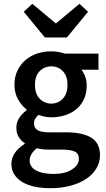

<svg xmlns="http://www.w3.org/2000/svg" viewBox="-20 -773 560 1010"><path d="M244 217Q200 217 162.5 209Q125 201 98 185Q71 169 55.5 145Q40 121 40 89Q40 58 58 31.5Q76 5 110 -16V-20Q91 -32 78.5 -52Q66 -72 66 -102Q66 -131 82.5 -154.5Q99 -178 120 -193V-197Q95 -216 75.5 -249.5Q56 -283 56 -327Q56 -369 72 -402Q88 -435 114.5 -457.5Q141 -480 176 -491.5Q211 -503 250 -503Q270 -503 288.5 -499.5Q307 -496 322 -491H498V-406H408Q420 -392 428 -370.5Q436 -349 436 -323Q436 -282 421.5 -251Q407 -220 382 -199Q357 -178 323 -167Q289 -156 250 -156Q234 -156 217 -159Q200 -162 183 -169Q172 -159 165.5 -149Q159 -139 159 -122Q159 -101 176.5 -89Q194 -77 239 -77H326Q415 -77 460.5 -48.5Q506 -20 506 44Q506 80 487.5 112Q469 144 435 167Q401 190 352.5 203.5Q304 217 244 217ZM250 -228Q285 -228 310 -253.5Q335 -279 335 -327Q335 -373 310.5 -398.5Q286 -424 250 -424Q214 -424 189 -399Q164 -374 164 -327Q164 -279 189 -253.5Q214 -228 250 -228ZM262 142Q322 142 358.5 118.5Q395 95 395 63Q395 34 372.5 24Q350 14 308 14H241Q201 14 174 7Q136 36 136 72Q136 105 169.5 123.5Q203 142 262 142ZM216 -576 105 -711 150 -753 272 -651H276L398 -753L443 -711L332 -576Z"/></svg>

Font: Processing Sans Pro Semibold
Style: Regular
Weight: 600
Designer: Paul D. Hunt
Foundry: Adobe Systems Incorporated
Version: Version 2.020;PS 2.000;hotconv 1.0.86;makeotf.lib2.5.63406